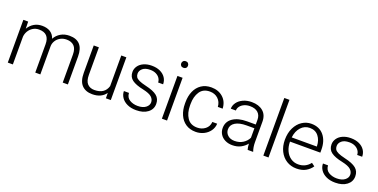

<svg xmlns="http://www.w3.org/2000/svg" viewBox="-20 -1456 4350 2207"><g transform="rotate(20 2155.5 -352.5)"><path d="M64 -523H123L125 -437Q152 -482 194.5 -507.5Q237 -533 293 -533Q352 -533 392 -508Q432 -483 449 -432Q474 -478 520 -505.5Q566 -533 627 -533Q799 -533 799 -342V0H736V-342Q736 -414 702.5 -447Q669 -480 611 -480Q566 -480 532.5 -460.5Q499 -441 481 -410.5Q463 -380 462 -348V0H400V-347Q400 -480 274 -480Q232 -480 199.5 -460Q167 -440 148 -408Q129 -376 126 -340V0H64Z M1324 0H1264L1263 -66Q1239 -30 1197.5 -10Q1156 10 1098 10Q1017 10 971 -38Q925 -86 925 -188V-523H988V-187Q988 -111 1020 -77.5Q1052 -44 1105 -44Q1231 -44 1262 -148V-523H1324Z M1631 -242Q1538 -261 1492.5 -294.5Q1447 -328 1447 -390Q1447 -429 1470 -462Q1493 -495 1535.5 -514Q1578 -533 1633 -533Q1693 -533 1736.5 -512.5Q1780 -492 1803.5 -456.5Q1827 -421 1827 -376H1766Q1766 -403 1750 -427.5Q1734 -452 1704 -467Q1674 -482 1633 -482Q1572 -482 1540.5 -455Q1509 -428 1509 -392Q1509 -367 1520 -350Q1531 -333 1560.5 -319Q1590 -305 1646 -292Q1743 -270 1786.5 -234.5Q1830 -199 1830 -137Q1830 -71 1777 -30.5Q1724 10 1636 10Q1572 10 1525.5 -12Q1479 -34 1454.5 -70.5Q1430 -107 1430 -149H1492Q1495 -93 1537.5 -67.5Q1580 -42 1636 -42Q1698 -42 1733.5 -69Q1769 -96 1769 -134Q1769 -170 1739.5 -197.5Q1710 -225 1631 -242Z M1982 -715Q2001 -715 2012 -703Q2023 -691 2023 -674Q2023 -656 2012 -645Q2001 -634 1982 -634Q1962 -634 1951 -645Q1940 -656 1940 -674Q1940 -691 1951.5 -703Q1963 -715 1982 -715ZM1949 -523H2012V0H1949Z M2507 -163H2566Q2564 -114 2536 -74.5Q2508 -35 2462.5 -12.5Q2417 10 2364 10Q2292 10 2241.5 -24Q2191 -58 2165 -117.5Q2139 -177 2139 -252V-272Q2139 -346 2165 -405.5Q2191 -465 2241.5 -499Q2292 -533 2363 -533Q2449 -533 2505.5 -482.5Q2562 -432 2566 -347H2507Q2503 -408 2463 -445Q2423 -482 2363 -482Q2280 -482 2240.5 -422Q2201 -362 2201 -272V-252Q2201 -162 2241 -102Q2281 -42 2364 -42Q2420 -42 2461.5 -74.5Q2503 -107 2507 -163Z M2853 -482Q2814 -482 2783 -468Q2752 -454 2734 -430.5Q2716 -407 2716 -379H2654Q2654 -419 2679.5 -454.5Q2705 -490 2751.5 -511.5Q2798 -533 2856 -533Q2943 -533 2995 -489Q3047 -445 3047 -362V-110Q3047 -82 3051.5 -53.5Q3056 -25 3064 -6V0H2998Q2989 -28 2987 -73Q2958 -36 2914 -13Q2870 10 2812 10Q2762 10 2723 -9.5Q2684 -29 2663 -63Q2642 -97 2642 -139Q2642 -217 2706 -261.5Q2770 -306 2880 -306H2986V-363Q2986 -419 2951.5 -450.5Q2917 -482 2853 -482ZM2986 -144V-260H2890Q2802 -260 2753 -229.5Q2704 -199 2704 -146Q2704 -103 2735.5 -74Q2767 -45 2820 -45Q2878 -45 2921.5 -72.5Q2965 -100 2986 -144Z M3190 -705H3253V0H3190Z M3360 -256Q3360 -340 3391 -403Q3422 -466 3473.5 -499.5Q3525 -533 3585 -533Q3684 -533 3739 -466.5Q3794 -400 3794 -292V-256H3423Q3423 -195 3445 -146.5Q3467 -98 3507 -70Q3547 -42 3599 -42Q3689 -42 3744 -113L3783 -84Q3755 -42 3709 -16Q3663 10 3596 10Q3528 10 3474.5 -23.5Q3421 -57 3390.5 -117.5Q3360 -178 3360 -256ZM3425 -308H3732V-314Q3730 -385 3692 -433.5Q3654 -482 3585 -482Q3521 -482 3477.5 -434.5Q3434 -387 3425 -308Z M4066 -242Q3973 -261 3927.5 -294.5Q3882 -328 3882 -390Q3882 -429 3905 -462Q3928 -495 3970.5 -514Q4013 -533 4068 -533Q4128 -533 4171.5 -512.5Q4215 -492 4238.5 -456.5Q4262 -421 4262 -376H4201Q4201 -403 4185 -427.5Q4169 -452 4139 -467Q4109 -482 4068 -482Q4007 -482 3975.5 -455Q3944 -428 3944 -392Q3944 -367 3955 -350Q3966 -333 3995.5 -319Q4025 -305 4081 -292Q4178 -270 4221.5 -234.5Q4265 -199 4265 -137Q4265 -71 4212 -30.5Q4159 10 4071 10Q4007 10 3960.5 -12Q3914 -34 3889.5 -70.5Q3865 -107 3865 -149H3927Q3930 -93 3972.5 -67.5Q4015 -42 4071 -42Q4133 -42 4168.5 -69Q4204 -96 4204 -134Q4204 -170 4174.5 -197.5Q4145 -225 4066 -242Z"/></g></svg>

Font: Freesentation 3 Light
Style: Regular
Weight: 300
Designer: glyphs from Roboto by Christian Robertson / Hangul glyphs from Noto Sans CJK(Source Han Sans) by Jang Soo-young and Kang
Foundry: PT&
Version: Version 2.001